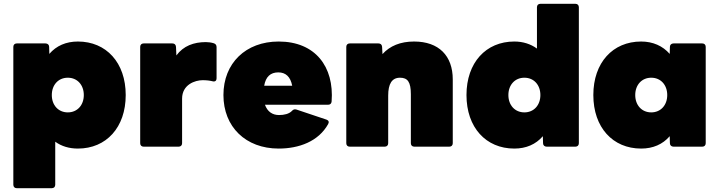

<svg xmlns="http://www.w3.org/2000/svg" viewBox="-20 -770 3775 1008"><path d="M252 218C263 218 270 211 270 200V-26C303 -2 343 10 389 10C538 10 640 -101 640 -271C640 -441 538 -552 389 -552C327 -552 276 -530 239 -487L238 -524C238 -535 230 -542 219 -542H68C57 -542 50 -535 50 -524V200C50 211 57 218 68 218ZM336 -180C286 -180 252 -218 252 -271C252 -324 286 -362 336 -362C386 -362 420 -324 420 -271C420 -218 386 -180 336 -180Z M918 0C929 0 936 -7 936 -18V-252C936 -326 1004 -349 1044 -349C1065 -349 1081 -347 1097 -343C1110 -340 1117 -347 1117 -359V-523C1117 -533 1112 -540 1102 -543C1089 -547 1074 -549 1061 -549C997 -549 943 -529 906 -479L904 -524C903 -536 896 -542 885 -542H734C723 -542 716 -535 716 -524V-18C716 -7 723 0 734 0Z M1443 10C1549 10 1652 -27 1703 -119C1709 -130 1705 -138 1694 -142L1536 -195C1526 -198 1519 -195 1512 -187C1497 -172 1472 -166 1445 -166C1410 -166 1384 -184 1371 -220H1702C1713 -220 1720 -226 1721 -237C1735 -420 1635 -552 1443 -552C1270 -552 1153 -438 1153 -271C1153 -104 1270 10 1443 10ZM1441 -390C1480 -390 1505 -367 1514 -320H1367C1375 -367 1400 -390 1441 -390Z M2000 0C2011 0 2018 -7 2018 -18V-268C2018 -329 2037 -362 2080 -362C2120 -362 2137 -340 2137 -275V-18C2137 -7 2144 0 2155 0H2339C2350 0 2357 -7 2357 -18V-353C2357 -477 2284 -552 2154 -552C2082 -552 2027 -529 1988 -486L1986 -524C1985 -536 1978 -542 1967 -542H1816C1805 -542 1798 -535 1798 -524V-18C1798 -7 1805 0 1816 0Z M2680 10C2742 10 2793 -12 2830 -55L2831 -18C2831 -7 2839 0 2850 0H3001C3012 0 3019 -7 3019 -18V-732C3019 -743 3012 -750 3001 -750H2817C2806 -750 2799 -743 2799 -732V-515C2766 -539 2726 -552 2680 -552C2531 -552 2429 -441 2429 -271C2429 -101 2531 10 2680 10ZM2733 -180C2683 -180 2649 -218 2649 -271C2649 -324 2683 -362 2733 -362C2783 -362 2817 -324 2817 -271C2817 -218 2783 -180 2733 -180Z M3346 10C3408 10 3459 -12 3496 -55L3497 -18C3497 -7 3505 0 3516 0H3667C3678 0 3685 -7 3685 -18V-524C3685 -535 3678 -542 3667 -542H3516C3505 -542 3497 -535 3497 -524L3496 -487C3459 -529 3408 -552 3346 -552C3197 -552 3095 -441 3095 -271C3095 -101 3197 10 3346 10ZM3399 -180C3349 -180 3315 -218 3315 -271C3315 -324 3349 -362 3399 -362C3449 -362 3483 -324 3483 -271C3483 -218 3449 -180 3399 -180Z"/></svg>

Font: LINE Seed Sans TH Heavy
Style: Regular
Weight: 900
Designer: Dalton Maag Ltd | Thai characters by Cadson Demak Co.,Ltd.
Foundry: Dalton Maag Ltd
Version: Version 1.003